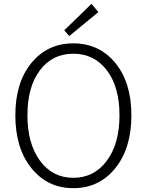

<svg xmlns="http://www.w3.org/2000/svg" viewBox="-20 -968 766 1001"><path d="M362 13Q228 13 144 -91Q60 -195 60 -367Q60 -538 144 -640Q228 -742 362 -742Q497 -742 581 -640Q665 -538 665 -367Q665 -195 581 -91Q497 13 362 13ZM362 -41Q471 -41 537 -130Q603 -219 603 -367Q603 -515 537 -601.5Q471 -688 362 -688Q253 -688 188 -601.5Q123 -515 123 -367Q123 -219 188.5 -130Q254 -41 362 -41ZM341 -780 315 -810 457 -948 493 -905Z"/></svg>

Font: Noto Sans Korean Light
Style: Regular
Weight: 300
Designer: Ryoko NISHIZUKA  (kana & ideographs); Paul D. Hunt (Latin, Greek & Cyrillic); Wenlong ZHANG  (bopomofo); Sandoll Communi
Foundry: Adobe Systems Incorporated
Version: Version 1.000;PS 1;hotconv 1.0.78;makeotf.lib2.5.61930